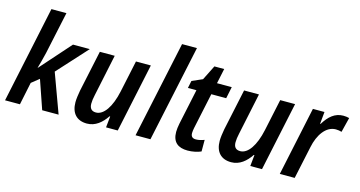

<svg xmlns="http://www.w3.org/2000/svg" viewBox="-80 -1104 2732 1458"><g transform="rotate(15 1285.5 -375.0)"><path d="M12 0H129L166 -178L226 -226L304 0H433L320 -308L533 -542H401L189 -303H187C195 -332 209 -378 220 -428L291 -760H173Z M657 10C724 10 773 -33 810 -88H815L806 0H898L1013 -542H896L843 -293C816 -166 763 -89 702 -89C667 -89 651 -109 651 -145C651 -164 654 -188 660 -214L729 -542H612L543 -218C537 -185 532 -150 532 -125C532 -40 576 10 657 10Z M1038 0H1155L1317 -760H1200Z M1449 10C1487 10 1528 1 1554 -11V-102C1530 -93 1508 -88 1488 -88C1461 -88 1448 -101 1448 -127C1448 -138 1450 -153 1453 -168L1513 -450H1630L1649 -542H1533L1558 -660H1481L1423 -544L1341 -508L1329 -450H1396L1337 -172C1332 -146 1329 -124 1329 -105C1329 -24 1374 10 1449 10Z M1791 10C1858 10 1907 -33 1944 -88H1949L1940 0H2032L2147 -542H2030L1977 -293C1950 -166 1897 -89 1836 -89C1801 -89 1785 -109 1785 -145C1785 -164 1788 -188 1794 -214L1863 -542H1746L1677 -218C1671 -185 1666 -150 1666 -125C1666 -40 1710 10 1791 10Z M2172 0H2289L2344 -257C2364 -356 2419 -437 2496 -437C2513 -437 2529 -434 2542 -430L2571 -546C2557 -550 2539 -552 2524 -552C2458 -552 2412 -511 2373 -447H2369L2378 -542H2287Z"/></g></svg>

Font: Noto Sans SemiCondensed SemiBold
Style: Italic
Weight: 600
Width: 4
Italic angle: -12°
Designer: Monotype Design Team
Foundry: Monotype Imaging Inc.
Version: Version 2.013